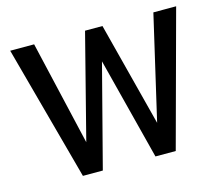

<svg xmlns="http://www.w3.org/2000/svg" viewBox="-100 -837 1122 969"><g transform="rotate(-15 461.0 -352.5)"><path d="M219 0 28 -705H153L286 -131H272L419 -705H510L658 -131H643L776 -705H895L704 0H598L458 -547H465L323 0Z"/></g></svg>

Font: Nunito Sans 10pt Condensed
Style: Bold
Weight: 700
Width: 3
Designer: Vernon Adams
Foundry: Vernon Adams
Version: Version 3.101;gftools[0.9.27]